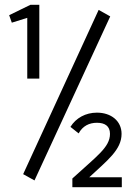

<svg xmlns="http://www.w3.org/2000/svg" viewBox="-20 -706 540 796"><path d="M93 -380H143V-686H106L18 -643L29 -612L93 -632ZM123 42 437 -638 389 -665 76 16ZM280 70H485V29H350C425 -41 484 -85 484 -151C484 -205 440 -239 382 -239C335 -239 295 -217 272 -180L306 -153C323 -184 350 -197 382 -197C414 -197 436 -184 436 -151C436 -95 380 -58 280 34Z"/></svg>

Font: Inconsolata
Style: Regular
Weight: 400
Monospace: yes
Designer: Raph Levien, Cyreal, Brenton Simpson
Foundry: Raph Levien, Cyreal, Google
Version: Version 3.100